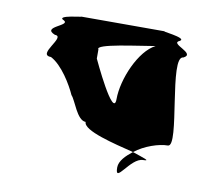

<svg xmlns="http://www.w3.org/2000/svg" viewBox="-55 -756 596 537"><g transform="rotate(10 242.5 -487.5)"><path d="M71 -568C29 -568 104 -631 71 -631C29 -648 110 -663 89 -675C60 -687 150 -694 133 -694H374C350 -694 440 -687 418 -675C389 -663 470 -648 436 -631C395 -631 470 -381 436 -381C411 -381 371 -368 343 -346C287 -360 197 -381 198 -406C173 -406 158 -461 146 -473C134 -500 104 -551 71 -568ZM198 -586C198 -586 272 -426 272 -484C272 -541 309 -627 354 -649C308 -641 185 -626 198 -612ZM307 -296C307 -248 339 -329 375 -329C397 -329 375 -335 343 -346C325 -332 307 -315 307 -296Z"/></g></svg>

Font: bitstorm
Style: suext
Weight: 400
Version: Version 0.2